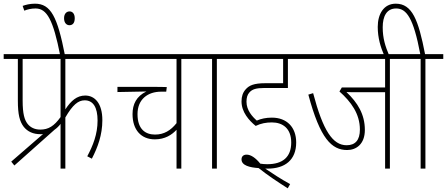

<svg xmlns="http://www.w3.org/2000/svg" viewBox="-20 -916 2428 1043"><path d="M41 -38 58 -17 276 -211C289 -220 300 -231 309 -243V0H335V-278C375 -347 405 -371 440 -371C486 -371 510 -333 510 -261C510 -187 485 -125 454 -67L479 -54C511 -116 536 -183 536 -263C536 -356 494 -397 443 -397C398 -397 366 -369 335 -322V-596H595V-622H0V-596H77V-370C77 -293 87 -256 109 -227C130 -201 160 -187 200 -187C205 -187 209 -187 214 -188ZM103 -596H309V-280C274 -231 243 -212 199 -212C168 -212 145 -224 130 -243C113 -265 103 -297 103 -370Z M307 -615H333C292 -825 256 -896 170 -896C142 -896 120 -890 103 -884L112 -858C129 -865 150 -870 173 -870C235 -870 269 -808 307 -615ZM328 -817C328 -791 342 -779 357 -779C374 -779 386 -790 386 -817C386 -840 375 -854 358 -854C341 -854 328 -841 328 -817Z M1062 -596V-622H582V-596H939V-247C907 -207 871 -185 822 -185C773 -185 727 -211 727 -296C727 -377 783 -418 855 -418H883L886 -443C869 -444 835 -444 803 -444H618V-416L775 -419C721 -393 700 -350 700 -296C700 -210 747 -159 821 -159C877 -159 914 -184 939 -211V0H965V-596Z M1158 -596H1255V-622H1049V-596H1132V0H1158Z M1457 -251C1515 -251 1562 -219 1562 -142C1562 -63 1516 -24 1432 -24C1419 -24 1406 -25 1394 -27C1369 -58 1343 -76 1320 -76C1303 -76 1292 -67 1292 -50C1292 -17 1337 -6 1385 -3C1431 34 1485 70 1543 107L1556 84C1508 58 1461 27 1421 0C1426 0 1430 0 1434 0C1528 0 1589 -47 1589 -142C1589 -225 1538 -277 1457 -277C1425 -277 1398 -271 1375 -261C1351 -282 1319 -317 1319 -363C1319 -386 1324 -402 1335 -414C1350 -431 1371 -438 1416 -438H1544V-596H1646V-622H1242V-596H1518V-464H1422C1359 -464 1333 -452 1314 -430C1299 -413 1292 -392 1292 -365C1292 -307 1333 -261 1369 -232C1398 -246 1426 -251 1457 -251Z M2098 -596H2195V-622H1633V-596H2072V-441H1837L1824 -419C1887 -363 1935 -298 1935 -212C1935 -155 1910 -127 1863 -127C1788 -127 1735 -205 1681 -410L1655 -402C1719 -162 1782 -101 1866 -101C1915 -101 1962 -133 1962 -210C1962 -295 1923 -358 1862 -416C1880 -415 1901 -415 1920 -415H2072V0H2098Z M2067 -615H2094C2073 -665 2059 -707 2059 -768C2059 -827 2080 -870 2132 -870C2188 -870 2226 -819 2263 -622H2182V-596H2265V0H2291V-596H2388V-622H2289C2253 -808 2219 -896 2130 -896C2064 -896 2032 -839 2032 -770C2032 -709 2048 -659 2067 -615Z"/></svg>

Font: Noto Sans Condensed Thin
Style: Regular
Weight: 100
Width: 3
Designer: Monotype Design Team
Foundry: Monotype Imaging Inc.
Version: Version 2.013